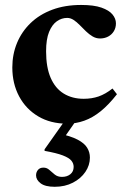

<svg xmlns="http://www.w3.org/2000/svg" viewBox="-20 -474 496 756"><path d="M299.5 -454.5Q349.5 -454.5 379.5 -444Q409.5 -433.5 423 -417Q436.5 -400.5 436.5 -382Q436.5 -364.5 428.2 -351Q420 -337.5 405.8 -330Q391.5 -322.5 374 -322.5Q358 -322.5 344.2 -330.8Q330.5 -339 318.2 -351Q306 -363 294 -375.2Q282 -387.5 269.8 -395.5Q257.5 -403.5 244.5 -403.5Q222.5 -403.5 203.8 -390.2Q185 -377 173.2 -348.2Q161.5 -319.5 161.5 -272Q161.5 -209 179.5 -167.5Q197.5 -126 231 -105.5Q264.5 -85 309.5 -85Q341.5 -85 368.2 -94.2Q395 -103.5 423 -125.5L440.5 -103Q408.5 -62 376.8 -36.2Q345 -10.5 312 1.2Q279 13 244.5 13Q179 13 130.5 -15.8Q82 -44.5 55.2 -94.8Q28.5 -145 28.5 -208.5Q28.5 -260 47 -304.8Q65.5 -349.5 100.5 -383.2Q135.5 -417 185.8 -435.8Q236 -454.5 299.5 -454.5ZM195.5 261.5Q158 261.5 140 247.8Q122 234 122 216.5Q122 204 129.5 195Q137 186 151 186Q164.5 186 174.2 195Q184 204 195.5 213.2Q207 222.5 224 222.5Q244 222.5 257 212Q270 201.5 270 183Q270 169.5 261 158.5Q252 147.5 227.5 138Q203 128.5 155.5 120V114L253 -24H297L204.5 108.5L208.5 51Q258.5 61.5 285.5 75.8Q312.5 90 323.2 107.8Q334 125.5 334 146.5Q334 176.5 316.2 202.8Q298.5 229 267.2 245.2Q236 261.5 195.5 261.5Z"/></svg>

Font: Newsreader 24pt
Style: Bold
Weight: 700
Designer: Hugues Gentile
Foundry: Production Type
Version: Version 1.003